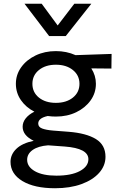

<svg xmlns="http://www.w3.org/2000/svg" viewBox="-20 -777 634 1022"><path d="M277.5 -156.5Q255.5 -156.5 234 -159.5Q183.5 -148.5 183.5 -119.5Q183.5 -100.5 204.8 -92.8Q226 -85 262 -82L346 -75.5Q439.5 -68 490.5 -36.8Q541.5 -5.5 541.5 57.5Q541.5 105 507.8 143Q474 181 413.5 203Q353 225 273 225Q163 225 99.5 186.8Q36 148.5 36 84.5Q36 45 67.2 15Q98.5 -15 159.5 -27.5Q100.5 -56 100.5 -102.5Q100.5 -126.5 117 -147.2Q133.5 -168 163 -182.5Q118 -205.5 91.2 -244.2Q64.5 -283 64.5 -331Q64.5 -379.5 92.8 -419Q121 -458.5 169.5 -481.8Q218 -505 277.5 -505Q334 -505 382 -483.5L574 -490L573 -412L466 -413Q490.5 -375 490.5 -331Q490.5 -282 462.2 -242.5Q434 -203 386 -179.8Q338 -156.5 277.5 -156.5ZM277.5 -229.5Q333 -229.5 368 -257.5Q403 -285.5 403 -331Q403 -376 368 -404.2Q333 -432.5 277.5 -432.5Q222 -432.5 187.2 -404.2Q152.5 -376 152.5 -331Q152.5 -285.5 187.2 -257.5Q222 -229.5 277.5 -229.5ZM280 158Q359.5 158 405 133.5Q450.5 109 450.5 70.5Q450.5 12.5 325 3L236 -3.5Q183.5 0.5 154 21.2Q124.5 42 124.5 73.5Q124.5 111 166 134.5Q207.5 158 280 158ZM241.5 -585 110.5 -757H202L287 -641.5L375.5 -757H466L330 -585Z"/></svg>

Font: Geologica Light
Style: Regular
Weight: 300
Designer: Sindre Bremnes, Frode Helland
Foundry: Monokrom Skriftforlag AS
Version: Version 1.010; ttfautohint (v1.8.4.7-5d5b);gftools[0.9.28]